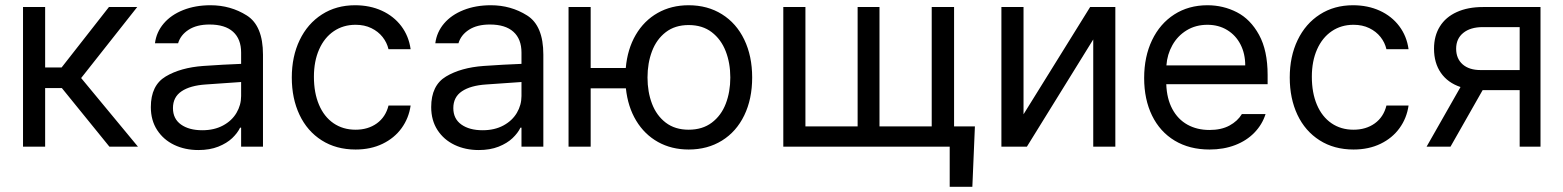

<svg xmlns="http://www.w3.org/2000/svg" viewBox="-20 -557 5936 729"><path d="M67.4 -530.3H151.4V-300.8H213.9L393.6 -530.3H501L288.1 -260.7L503.9 0H395.5L214.8 -222.7H151.4V0H67.4Z M752 -306.6Q785.2 -309.1 826.4 -311.3Q867.7 -313.5 895.5 -314.5V-357.4Q895.5 -408.7 865 -436.3Q834.5 -463.9 775.4 -463.9Q727.1 -463.9 696.3 -444.1Q665.5 -424.3 656.2 -392.6H568.4Q573.7 -435.1 601.6 -467.8Q629.4 -500.5 675.5 -518.8Q721.7 -537.1 779.3 -537.1Q855.5 -537.1 917 -498.3Q978.5 -459.5 978.5 -349.6V0H895.5V-72.3H891.6Q881.8 -51.8 861.6 -32.5Q841.3 -13.2 808.8 -0.2Q776.4 12.7 733.4 12.7Q682.6 12.7 641.6 -6.8Q600.6 -26.4 576.7 -63.2Q552.7 -100.1 552.7 -150.4Q552.7 -232.9 609.1 -266.6Q665.5 -300.3 752 -306.6ZM748 -62.5Q793.5 -62.5 826.9 -80.6Q860.4 -98.6 877.9 -128.4Q895.5 -158.2 895.5 -192.4V-245.6L761.7 -236.3Q702.1 -232.4 669.4 -210.4Q636.7 -188.5 636.7 -146.5Q636.7 -106 667.2 -84.2Q697.8 -62.5 748 -62.5Z M1087.9 -262.7Q1087.9 -342.8 1117.9 -405Q1147.9 -467.3 1202.4 -502.2Q1256.8 -537.1 1328.1 -537.1Q1384.3 -537.1 1429.7 -516.4Q1475.1 -495.6 1503.7 -457.8Q1532.2 -419.9 1539.1 -370.1H1455.1Q1449.2 -395.5 1432.6 -416.5Q1416 -437.5 1389.9 -450.2Q1363.8 -462.9 1330.1 -462.9Q1283.2 -462.9 1247.3 -438.5Q1211.4 -414.1 1191.7 -369.4Q1171.9 -324.7 1171.9 -265.6Q1171.9 -204.6 1191.2 -159.2Q1210.4 -113.8 1246.3 -89.1Q1282.2 -64.5 1330.1 -64.5Q1377.4 -64.5 1410.9 -88.6Q1444.3 -112.8 1455.1 -156.2H1539.1Q1532.2 -108.4 1504.9 -70.6Q1477.5 -32.7 1432.6 -11Q1387.7 10.7 1330.1 10.7Q1256.3 10.7 1201.4 -24.2Q1146.5 -59.1 1117.2 -121.1Q1087.9 -183.1 1087.9 -262.7Z M1816.4 -306.6Q1849.6 -309.1 1890.9 -311.3Q1932.1 -313.5 1960 -314.5V-357.4Q1960 -408.7 1929.4 -436.3Q1898.9 -463.9 1839.8 -463.9Q1791.5 -463.9 1760.7 -444.1Q1730 -424.3 1720.7 -392.6H1632.8Q1638.2 -435.1 1666 -467.8Q1693.8 -500.5 1740 -518.8Q1786.1 -537.1 1843.8 -537.1Q1919.9 -537.1 1981.4 -498.3Q2043 -459.5 2043 -349.6V0H1960V-72.3H1956.1Q1946.3 -51.8 1926 -32.5Q1905.8 -13.2 1873.3 -0.2Q1840.8 12.7 1797.9 12.7Q1747.1 12.7 1706.1 -6.8Q1665 -26.4 1641.1 -63.2Q1617.2 -100.1 1617.2 -150.4Q1617.2 -232.9 1673.6 -266.6Q1730 -300.3 1816.4 -306.6ZM1812.5 -62.5Q1857.9 -62.5 1891.4 -80.6Q1924.8 -98.6 1942.4 -128.4Q1960 -158.2 1960 -192.4V-245.6L1826.2 -236.3Q1766.6 -232.4 1733.9 -210.4Q1701.2 -188.5 1701.2 -146.5Q1701.2 -106 1731.7 -84.2Q1762.2 -62.5 1812.5 -62.5Z M2222.7 -298.8H2356Q2362.3 -370.6 2393.8 -424.6Q2425.3 -478.5 2477.1 -507.8Q2528.8 -537.1 2594.7 -537.1Q2666.5 -537.1 2721.2 -502.9Q2775.9 -468.8 2805.9 -406.5Q2835.9 -344.2 2835.9 -262.7Q2835.9 -181.2 2805.9 -119.1Q2775.9 -57.1 2721.2 -23.2Q2666.5 10.7 2594.7 10.7Q2529.8 10.7 2478.5 -17.8Q2427.2 -46.4 2395.5 -98.9Q2363.8 -151.4 2356.4 -221.7H2222.7V0H2138.7V-530.3H2222.7ZM2752.9 -262.7Q2752.9 -317.4 2735.4 -362.5Q2717.8 -407.7 2682.4 -434.8Q2647 -461.9 2594.7 -461.9Q2543 -461.9 2507.8 -434.8Q2472.7 -407.7 2455.6 -362.5Q2438.5 -317.4 2438.5 -262.7Q2438.5 -208 2455.6 -163.1Q2472.7 -118.2 2507.8 -91.3Q2543 -64.5 2594.7 -64.5Q2647 -64.5 2682.6 -91.3Q2718.3 -118.2 2735.6 -163.1Q2752.9 -208 2752.9 -262.7Z M3671.9 152.3H3585.9V0H2954.1V-530.3H3038.1V-77.1H3236.3V-530.3H3319.3V-77.1H3517.6V-530.3H3602.5V-77.1H3681.6Z M4119.1 -530.3H4214.8V0H4130.9V-407.2L3878.9 0H3782.2V-530.3H3866.2V-123Z M4324.2 -260.7Q4324.2 -341.8 4354.2 -404.5Q4384.3 -467.3 4438.7 -502.2Q4493.2 -537.1 4564.5 -537.1Q4624.5 -537.1 4676.3 -510.5Q4728 -483.9 4760.5 -424.6Q4793 -365.2 4793 -272.5V-237.3H4408.2Q4410.2 -182.1 4431.2 -143.1Q4452.1 -104 4488.5 -83.7Q4524.9 -63.5 4572.3 -63.5Q4617.2 -63.5 4648.2 -80.3Q4679.2 -97.2 4695.3 -124H4785.2Q4772.5 -84 4742.9 -53.5Q4713.4 -22.9 4669.7 -6.1Q4626 10.7 4572.3 10.7Q4496.6 10.7 4440.4 -22.9Q4384.3 -56.6 4354.2 -118.2Q4324.2 -179.7 4324.2 -260.7ZM4708 -308.6Q4708 -353 4690.2 -387.9Q4672.4 -422.9 4639.6 -442.9Q4606.9 -462.9 4564.5 -462.9Q4520 -462.9 4485.6 -441.9Q4451.2 -420.9 4431.4 -385.5Q4411.6 -350.1 4408.7 -308.6Z M4877 -262.7Q4877 -342.8 4907 -405Q4937 -467.3 4991.5 -502.2Q5045.9 -537.1 5117.2 -537.1Q5173.3 -537.1 5218.8 -516.4Q5264.2 -495.6 5292.7 -457.8Q5321.3 -419.9 5328.1 -370.1H5244.1Q5238.3 -395.5 5221.7 -416.5Q5205.1 -437.5 5179 -450.2Q5152.8 -462.9 5119.1 -462.9Q5072.3 -462.9 5036.4 -438.5Q5000.5 -414.1 4980.7 -369.4Q4960.9 -324.7 4960.9 -265.6Q4960.9 -204.6 4980.2 -159.2Q4999.5 -113.8 5035.4 -89.1Q5071.3 -64.5 5119.1 -64.5Q5166.5 -64.5 5200 -88.6Q5233.4 -112.8 5244.1 -156.2H5328.1Q5321.3 -108.4 5293.9 -70.6Q5266.6 -32.7 5221.7 -11Q5176.8 10.7 5119.1 10.7Q5045.4 10.7 4990.5 -24.2Q4935.5 -59.1 4906.2 -121.1Q4877 -183.1 4877 -262.7Z M5750 -214.8H5609.4L5487.3 0H5396.5L5525.4 -226.6Q5477.1 -242.7 5450.9 -280.3Q5424.8 -317.9 5424.8 -372.1Q5424.8 -420.9 5447 -456.5Q5469.2 -492.2 5511.2 -511.2Q5553.2 -530.3 5610.4 -530.3H5829.1V0H5750ZM5601.6 -291H5750V-454.1H5610.4Q5563 -454.1 5535.9 -432.1Q5508.8 -410.2 5508.8 -372.1Q5508.8 -334.5 5533.4 -312.7Q5558.1 -291 5601.6 -291Z"/></svg>

Font: Pretendard Std
Style: Regular
Weight: 400
Designer: Base glyphs from Inter by Rasmus Andersson; Hangeul glyphs from Noto Sans CJK(Source Han Sans) by Jang Soo-young and Kan
Foundry: Kil Hyung-jin
Version: Version 1.309